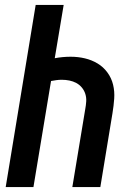

<svg xmlns="http://www.w3.org/2000/svg" viewBox="-20 -755 540 775"><path d="M3 0 124 -735H237L201 -520Q217 -523 233 -524.5Q249 -526 265 -526Q295 -526 322.5 -519.5Q350 -513 373.5 -499Q397 -485 413.5 -462.5Q430 -440 436.5 -413Q443 -386 441 -357Q439 -328 434 -298L385 0H272L324 -314Q327 -330 328 -345.5Q329 -361 324.5 -375.5Q320 -390 310.5 -401.5Q301 -413 288 -420Q275 -427 260 -430Q245 -433 229 -433Q218 -433 207.5 -431.5Q197 -430 186 -428L115 0Z"/></svg>

Font: Iosevka SS04 Oblique
Style: Bold
Weight: 700
Italic angle: -9°
Monospace: yes
Designer: Belleve Invis
Foundry: Belleve Invis
Version: Version 19.0.0; ttfautohint (v1.8.4)